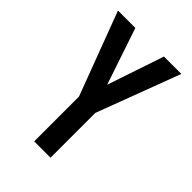

<svg xmlns="http://www.w3.org/2000/svg" viewBox="-215 -832 930 930"><g transform="rotate(45 250.0 -367.5)"><path d="M194 0V-307L33 -735H152L250 -444L348 -735H467L306 -307V0Z"/></g></svg>

Font: Iosevka Fixed
Style: Bold
Weight: 700
Monospace: yes
Designer: Belleve Invis
Foundry: Belleve Invis
Version: Version 32.3.0